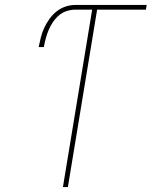

<svg xmlns="http://www.w3.org/2000/svg" viewBox="-20 -755 640 775"><path d="M234 0 352 -716H284Q267 -716 249.5 -710.5Q232 -705 218 -693Q204 -681 193.5 -665.5Q183 -650 176 -633Q169 -616 164.5 -599Q160 -582 157 -565H136Q140 -585 145 -604.5Q150 -624 158.5 -642.5Q167 -661 179.5 -678.5Q192 -696 208.5 -709Q225 -722 244.5 -728.5Q264 -735 284 -735H572L569 -716H372L254 0Z"/></svg>

Font: Iosevka Thin Extended Oblique
Style: Regular
Weight: 100
Width: 7
Italic angle: -9°
Monospace: yes
Designer: Belleve Invis
Foundry: Belleve Invis
Version: Version 32.5.0; ttfautohint (v1.8.4)